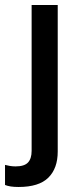

<svg xmlns="http://www.w3.org/2000/svg" viewBox="-53 -530 323 765"><path d="M21 215Q3 215 -10 213Q-23 211 -33 207V127Q-26 129 -14.5 131Q-3 133 9 133Q44 133 58.5 117.5Q73 102 73 71V-510H177V74Q177 141 139.5 178Q102 215 21 215Z"/></svg>

Font: Instrument Sans Medium
Style: Regular
Weight: 500
Designer: Rodrigo Fuenzalida
Foundry: fragTYPE
Version: Version 1.000;gftools[0.9.28]